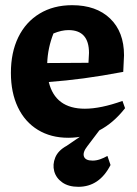

<svg xmlns="http://www.w3.org/2000/svg" viewBox="-20 -520 528 740"><path d="M243 11Q176 11 126 -19.5Q76 -50 49 -106.5Q22 -163 22 -239Q22 -318 50.5 -376.5Q79 -435 132.5 -467.5Q186 -500 258 -500Q351 -500 404.5 -448.5Q458 -397 458 -307L455 -243Q370 -227 302.5 -218Q235 -209 168 -204Q193 -101 307 -101Q368 -101 452 -131L462 -103Q373 11 243 11ZM186 -391Q164 -335 162 -277L321 -278L323 -316Q323 -404 244 -404Q217 -404 186 -391ZM282 200Q244 200 220 183Q196 166 189 140Q182 114 193 87Q204 60 237 42L338 -27H370L317 43Q298 67 303.5 83Q309 99 337 99Q351 99 365.5 94Q380 89 394 81L406 116Q363 200 282 200Z"/></svg>

Font: Piazzolla
Style: Bold
Weight: 700
Designer: Juan Pablo del Peral
Foundry: Huerta Tipografica
Version: Version 1.330